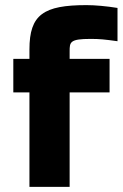

<svg xmlns="http://www.w3.org/2000/svg" viewBox="-20 -730 482 750"><path d="M334 -578C370 -578 388 -576 439 -569V-699C396 -706 351 -710 318 -710C150 -710 95 -673 95 -537V-500H32V-369H95V0H252V-369H408V-500H252V-529C252 -566 253 -578 334 -578Z"/></svg>

Font: LT Wave Text Black
Style: Regular
Weight: 900
Designer: Daniel Lyons
Version: Version 2.5 (Glyphs App)